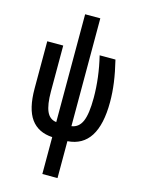

<svg xmlns="http://www.w3.org/2000/svg" viewBox="-144 -840 852 1161"><g transform="rotate(15 281.5 -260.0)"><path d="M240 9Q151 4 106 -58Q61 -120 61 -248V-543H161V-256Q161 -173 179.5 -131.5Q198 -90 240 -85V-760H335V-85Q380 -91 400.5 -137.5Q421 -184 421 -285Q421 -411 389 -543H488Q506 -469 514.5 -407Q523 -345 523 -286Q523 -4 335 9V240H240Z"/></g></svg>

Font: Noto Sans Mono SemiCondensed SemiBold
Style: Regular
Weight: 600
Width: 4
Designer: Monotype Design Team
Foundry: Monotype Imaging Inc.
Version: Version 2.014; ttfautohint (v1.8.4.7-5d5b)